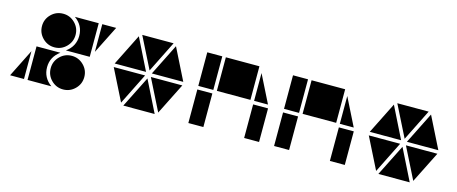

<svg xmlns="http://www.w3.org/2000/svg" viewBox="-42 -1262 4355 1828"><g transform="rotate(15 2135.5 -348.5)"><path d="M796 -424V-697H933ZM595 0Q527 0 478.5 -48.5Q430 -97 430 -166Q430 -234 478.5 -282.5Q527 -331 595 -331Q663 -331 712 -282.5Q761 -234 761 -166Q761 -97 712 -48.5Q663 0 595 0ZM412 -366Q343 -366 294.5 -415Q246 -464 246 -532Q246 -600 294.5 -648.5Q343 -697 412 -697Q480 -697 528.5 -648.5Q577 -600 577 -532Q577 -464 528.5 -415Q480 -366 412 -366ZM761 -366H526Q613 -429 613 -532Q613 -635 526 -697H761ZM481 0H246V-331H481Q394 -268 394 -166Q394 -63 481 0ZM211 0H74L211 -274Z M1345 -388 1190 -697H1499ZM1683 -366H1373L1528 -676ZM1528 -22 1373 -331H1683ZM1316 -366H1007L1162 -676ZM1499 0H1190L1345 -309ZM1162 -22 1007 -331H1316Z M1979 -366H1831V-697H1979ZM2345 -366H2014V-697H2345ZM2518 -366H2381V-640ZM2528 0H2381V-331H2528ZM1979 0H1831V-331H1979Z M2824 -366H2676V-697H2824ZM3190 -366H2859V-697H3190ZM3363 -366H3226V-640ZM3373 0H3226V-331H3373ZM2824 0H2676V-331H2824Z M3859 -388 3704 -697H4013ZM4197 -366H3887L4042 -676ZM4042 -22 3887 -331H4197ZM3830 -366H3521L3676 -676ZM4013 0H3704L3859 -309ZM3676 -22 3521 -331H3830Z"/></g></svg>

Font: Geotalism
Style: Regular
Weight: 400
Designer: GGBotNet
Foundry: GGBotNet
Version: 1.00